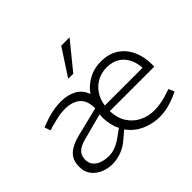

<svg xmlns="http://www.w3.org/2000/svg" viewBox="-167 -972 1205 1205"><g transform="rotate(-45 435.0 -370.0)"><path d="M208 7Q168 7 131 -8Q94 -23 70 -53Q46 -83 46 -129Q46 -189 81.5 -221.5Q117 -254 182 -270L377 -318Q377 -389 339.5 -419.5Q302 -450 239 -450Q203 -450 169 -442Q135 -434 108 -427L81 -418L67 -458L93 -468Q133 -484 173.5 -492.5Q214 -501 255 -501Q314 -501 357.5 -477.5Q401 -454 419 -403Q450 -447 499 -474Q548 -501 607 -501Q681 -501 728.5 -468.5Q776 -436 800 -382Q824 -328 824 -263V-241H429Q431 -178 459 -134.5Q487 -91 532 -68.5Q577 -46 629 -46Q692 -46 754 -68L787 -79L804 -41L772 -26Q738 -11 700.5 -2Q663 7 627 7Q562 7 505 -19Q448 -45 412 -96L360 -52Q326 -22 285 -7.5Q244 7 208 7ZM227 -45Q256 -45 285.5 -56.5Q315 -68 345 -90L395 -126Q383 -149 376 -178Q369 -207 368 -240Q368 -248 368.5 -256.5Q369 -265 370 -272L192 -225Q142 -211 123 -189Q104 -167 104 -134Q104 -92 138 -68.5Q172 -45 227 -45ZM432 -288H767Q762 -362 721 -405.5Q680 -449 608 -449Q564 -449 526.5 -429.5Q489 -410 464 -374Q439 -338 432 -288ZM388 -569 504 -747H578L433 -569Z"/></g></svg>

Font: REM ExtraLight
Style: Regular
Weight: 250
Designer: Octavio Pardo
Foundry: Ashler Design
Version: Version 1.005;gftools[0.9.28]